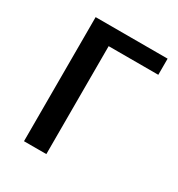

<svg xmlns="http://www.w3.org/2000/svg" viewBox="-128 -585 621 670"><g transform="rotate(30 182.5 -250.0)"><path d="M355 -500V-435H155V0H65V-500Z"/></g></svg>

Font: Cuprum
Style: Regular
Weight: 400
Designer: Jovanny Lemonad
Foundry: Jovanny Lemonad
Version: Version 1.002